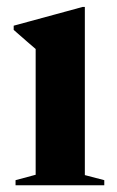

<svg xmlns="http://www.w3.org/2000/svg" viewBox="-20 -548 346 568"><path d="M231 -527.5V-30L288.5 -15V0H26V-15L85.5 -31V-403Q77 -410.5 60.2 -424.8Q43.5 -439 20.5 -459.5V-472L224.5 -527.5Z"/></svg>

Font: Newsreader 72pt SemiBold
Style: Regular
Weight: 600
Designer: Hugues Gentile
Foundry: Production Type
Version: Version 1.003; ttfautohint (v1.8.3)